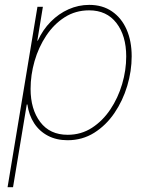

<svg xmlns="http://www.w3.org/2000/svg" viewBox="-20 -567 614 791"><path d="M11.2 204.1 134.3 -539.1H156.7L133.8 -399.4H135.7Q156.2 -444.3 189 -477.5Q221.7 -510.7 262.5 -528.8Q303.2 -546.9 347.7 -546.9Q402.3 -546.9 441.4 -520Q480.5 -493.2 501.5 -445.6Q522.5 -397.9 522.5 -335Q522.5 -274.4 504.2 -213.1Q485.8 -151.9 451.4 -101.3Q417 -50.8 368.2 -20Q319.3 10.7 258.3 10.7Q212.9 10.7 177.7 -7.6Q142.6 -25.9 120.8 -59.1Q99.1 -92.3 92.8 -136.7H90.3L33.7 204.1ZM258.8 -11.7Q314.5 -11.7 358.9 -40.5Q403.3 -69.3 434.8 -116.5Q466.3 -163.6 483.2 -220.7Q500 -277.8 500 -334.5Q500 -419.9 459.7 -472.2Q419.4 -524.4 347.2 -524.4Q291 -524.4 246.3 -495.8Q201.7 -467.3 170.2 -419.7Q138.7 -372.1 122.3 -314.9Q106 -257.8 106 -200.7Q106 -116.7 145.8 -64.2Q185.5 -11.7 258.8 -11.7Z"/></svg>

Font: Inter 18pt Thin
Style: Italic
Weight: 250
Italic angle: -9.3988°
Version: Version 4.001;git-66647c0bb